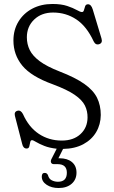

<svg xmlns="http://www.w3.org/2000/svg" viewBox="-20 -733 575 965"><path d="M364.5 134.5Q364.5 169.5 340 190.8Q315.5 212 274.5 212Q239 212 214.5 195.8Q190 179.5 190 155Q190 136 204.5 136Q217 136 221.5 148.5Q226 166 240.2 173.2Q254.5 180.5 271.5 180.5Q316 180.5 316 135Q316 92 269.5 92H251.5Q240 92 236.8 84.2Q233.5 76.5 238.5 66.5L265 14.5Q228 10.5 202.5 0.2Q177 -10 161.8 -19.2Q146.5 -28.5 141 -28.5Q133.5 -28.5 131.8 -18Q130 -7.5 127.2 3Q124.5 13.5 114 13.5Q96.5 13.5 91.5 -9.5L55 -150.5Q50 -172 68.5 -176.5Q84.5 -180.5 95.5 -159.5Q124.5 -94 175.2 -60.2Q226 -26.5 290.5 -26.5Q349.5 -26.5 384.5 -59Q419.5 -91.5 420 -142Q420.5 -174.5 406.8 -202.5Q393 -230.5 355.2 -256.5Q317.5 -282.5 245 -309.5Q137 -348.5 92.2 -403Q47.5 -457.5 47.5 -529.5Q47.5 -583 72.8 -624.5Q98 -666 142.2 -689.5Q186.5 -713 244 -713Q288 -713 317.8 -703Q347.5 -693 365.5 -682.8Q383.5 -672.5 392 -672.5Q399.5 -672.5 402 -682.2Q404.5 -692 408 -701.8Q411.5 -711.5 422.5 -711.5Q438 -711.5 446 -686L490 -540Q497 -517 478.5 -511Q460.5 -505 450.5 -525.5Q415.5 -601 363.5 -635.5Q311.5 -670 247 -670Q188.5 -670 151.8 -634.8Q115 -599.5 115 -545.5Q115 -511 129.5 -481.5Q144 -452 179.5 -425.5Q215 -399 279 -374Q358 -343.5 403.5 -311.5Q449 -279.5 467.8 -241.5Q486.5 -203.5 486.5 -155Q486 -107.5 463.5 -69.2Q441 -31 398.8 -8.2Q356.5 14.5 297 15.5L273.5 62.5Q276.5 62.5 280 62.5Q318.5 62.5 341.5 81.5Q364.5 100.5 364.5 134.5Z"/></svg>

Font: Fraunces 72pt SuperSoft Light
Style: Regular
Weight: 300
Version: Version 1.000;[0bf87f6ff]